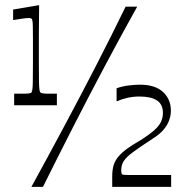

<svg xmlns="http://www.w3.org/2000/svg" viewBox="-20 -726 731 746"><path d="M35 -317V-362Q44 -362 51.5 -362Q59 -362 65 -362Q86 -362 92 -363Q98 -364 101 -365Q104 -369 105.5 -376.5Q107 -384 107.5 -407.5Q108 -431 108 -483Q108 -543 108 -576.5Q108 -610 107.5 -625.5Q107 -641 106 -645Q105 -649 104 -652Q101 -656 90 -656Q83 -656 69.5 -654Q56 -652 31 -648V-689L132 -706Q131 -648 131 -591Q131 -534 131 -483Q131 -431 131.5 -407.5Q132 -384 133.5 -376Q135 -368 138 -366Q141 -364 147.5 -363Q154 -362 172 -362Q177 -362 185 -362Q193 -362 201 -362V-317ZM102 0Q163 -111 227 -230.5Q291 -350 352.5 -469.5Q414 -589 468 -700H513Q451 -589 387.5 -469.5Q324 -350 263 -230.5Q202 -111 147 0ZM416 0V-40Q416 -66 421.5 -84Q427 -102 440 -117.5Q453 -133 473.5 -148Q494 -163 524 -180Q562 -204 581 -221.5Q600 -239 606.5 -255Q613 -271 613 -287Q613 -321 589.5 -336Q566 -351 522 -351Q498 -351 475.5 -346Q453 -341 433 -332V-383Q455 -391 480.5 -394Q506 -397 523 -397Q583 -397 613.5 -368.5Q644 -340 644 -296Q644 -277 637 -258Q630 -239 615 -221.5Q600 -204 573 -187Q524 -155 497.5 -135.5Q471 -116 461 -100.5Q451 -85 451 -64Q451 -50 455.5 -48Q460 -46 483 -46Q513 -46 533.5 -46Q554 -46 570 -46Q586 -46 603.5 -46Q621 -46 645 -46V0Z"/></svg>

Font: Ojuju
Style: Regular
Weight: 400
Designer: Chisaokwu Joboson, Mirko Velimirovic
Foundry: Udi Foundry
Version: Version 1.000